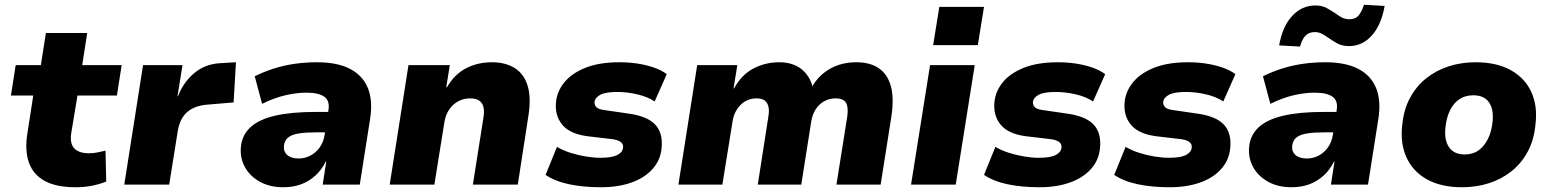

<svg xmlns="http://www.w3.org/2000/svg" viewBox="-20 -777 6524 808"><path d="M298 11Q216 11 167.5 -16Q119 -43 101.5 -93.5Q84 -144 95 -214L120 -375H26L46 -503H152L173 -638H347L326 -503H492L472 -375H306L280 -218Q273 -173 292.5 -152.5Q312 -132 355 -132Q372 -132 390 -135.5Q408 -139 424 -143L427 -13Q397 -1 365 5Q333 11 298 11Z M503 0 582 -503H748L727 -372H729Q752 -431 797 -469Q842 -507 905 -511L973 -515L963 -346L845 -336Q810 -332 785.5 -318Q761 -304 747 -280.5Q733 -257 728 -225L692 0Z M1172 11Q1115 11 1073 -12.5Q1031 -36 1010 -75Q989 -114 994 -161Q999 -209 1034 -241.5Q1069 -274 1137 -290Q1205 -306 1309 -306H1381L1368 -220H1310Q1267 -220 1238 -215.5Q1209 -211 1193.5 -199Q1178 -187 1175 -164Q1172 -140 1188.5 -125Q1205 -110 1237 -110Q1263 -110 1286 -122Q1309 -134 1325 -156Q1341 -178 1346 -209L1362 -312Q1369 -352 1345.5 -369.5Q1322 -387 1269 -387Q1229 -387 1182.5 -376.5Q1136 -366 1083 -340L1052 -456Q1090 -475 1132.5 -488.5Q1175 -502 1220.5 -508.5Q1266 -515 1314 -515Q1400 -515 1453.5 -487Q1507 -459 1528.5 -405.5Q1550 -352 1537 -273L1494 0H1338L1353 -97H1351Q1333 -61 1306 -37Q1279 -13 1246 -1Q1213 11 1172 11Z M1620 0 1699 -503H1873L1858 -410H1861Q1893 -465 1942 -490Q1991 -515 2050 -515Q2108 -515 2147 -490Q2186 -465 2201 -414.5Q2216 -364 2203 -285L2159 0H1970L2014 -279Q2019 -308 2014.5 -326.5Q2010 -345 1996 -354Q1982 -363 1958 -363Q1931 -363 1908 -350.5Q1885 -338 1870 -315.5Q1855 -293 1850 -262L1808 0Z M2509 11Q2435 11 2375.5 -1.5Q2316 -14 2276 -41L2324 -159Q2349 -144 2380.5 -134Q2412 -124 2445 -118.5Q2478 -113 2507 -113Q2555 -113 2577.5 -124.5Q2600 -136 2602 -155Q2604 -169 2594 -178Q2584 -187 2560 -191L2450 -204Q2377 -214 2345.5 -253Q2314 -292 2320 -348Q2324 -392 2354.5 -430Q2385 -468 2443 -491.5Q2501 -515 2587 -515Q2626 -515 2662.5 -509.5Q2699 -504 2731 -493Q2763 -482 2786 -465L2735 -350Q2705 -370 2662 -380Q2619 -390 2578 -390Q2528 -390 2506 -378Q2484 -366 2482 -348Q2481 -335 2490 -326Q2499 -317 2522 -314L2625 -299Q2705 -288 2738 -252Q2771 -216 2764 -152Q2759 -102 2725.5 -65Q2692 -28 2636.5 -8.5Q2581 11 2509 11Z M2835 0 2914 -503H3083L3067 -405H3069Q3102 -464 3152 -489.5Q3202 -515 3259 -515Q3315 -515 3351 -487.5Q3387 -460 3400 -411L3399 -414Q3425 -460 3473 -487.5Q3521 -515 3584 -515Q3641 -515 3678 -490Q3715 -465 3729 -414.5Q3743 -364 3731 -285L3686 0H3500L3545 -283Q3549 -310 3546 -328Q3543 -346 3531 -354.5Q3519 -363 3496 -363Q3470 -363 3448.5 -351Q3427 -339 3413 -317.5Q3399 -296 3394 -266L3352 0H3169L3213 -283Q3218 -310 3214 -327.5Q3210 -345 3198 -354Q3186 -363 3164 -363Q3144 -363 3127 -356Q3110 -349 3097 -336Q3084 -323 3075 -305.5Q3066 -288 3063 -267L3020 0Z M3907 -587 3933 -748H4121L4095 -587ZM3814 0 3894 -503H4082L4002 0Z M4354 11Q4280 11 4220.5 -1.5Q4161 -14 4121 -41L4169 -159Q4194 -144 4225.5 -134Q4257 -124 4290 -118.5Q4323 -113 4352 -113Q4400 -113 4422.5 -124.5Q4445 -136 4447 -155Q4449 -169 4439 -178Q4429 -187 4405 -191L4295 -204Q4222 -214 4190.5 -253Q4159 -292 4165 -348Q4169 -392 4199.5 -430Q4230 -468 4288 -491.5Q4346 -515 4432 -515Q4471 -515 4507.5 -509.5Q4544 -504 4576 -493Q4608 -482 4631 -465L4580 -350Q4550 -370 4507 -380Q4464 -390 4423 -390Q4373 -390 4351 -378Q4329 -366 4327 -348Q4326 -335 4335 -326Q4344 -317 4367 -314L4470 -299Q4550 -288 4583 -252Q4616 -216 4609 -152Q4604 -102 4570.5 -65Q4537 -28 4481.5 -8.5Q4426 11 4354 11Z M4902 11Q4828 11 4768.5 -1.5Q4709 -14 4669 -41L4717 -159Q4742 -144 4773.5 -134Q4805 -124 4838 -118.5Q4871 -113 4900 -113Q4948 -113 4970.5 -124.5Q4993 -136 4995 -155Q4997 -169 4987 -178Q4977 -187 4953 -191L4843 -204Q4770 -214 4738.5 -253Q4707 -292 4713 -348Q4717 -392 4747.5 -430Q4778 -468 4836 -491.5Q4894 -515 4980 -515Q5019 -515 5055.5 -509.5Q5092 -504 5124 -493Q5156 -482 5179 -465L5128 -350Q5098 -370 5055 -380Q5012 -390 4971 -390Q4921 -390 4899 -378Q4877 -366 4875 -348Q4874 -335 4883 -326Q4892 -317 4915 -314L5018 -299Q5098 -288 5131 -252Q5164 -216 5157 -152Q5152 -102 5118.5 -65Q5085 -28 5029.5 -8.5Q4974 11 4902 11Z M5415 11Q5358 11 5316 -12.5Q5274 -36 5253 -75Q5232 -114 5237 -161Q5242 -209 5277 -241.5Q5312 -274 5380 -290Q5448 -306 5552 -306H5624L5611 -220H5553Q5510 -220 5481 -215.5Q5452 -211 5436.5 -199Q5421 -187 5418 -164Q5415 -140 5431.5 -125Q5448 -110 5480 -110Q5506 -110 5529 -122Q5552 -134 5568 -156Q5584 -178 5589 -209L5605 -312Q5612 -352 5588.5 -369.5Q5565 -387 5512 -387Q5472 -387 5425.5 -376.5Q5379 -366 5326 -340L5295 -456Q5333 -475 5375.5 -488.5Q5418 -502 5463.5 -508.5Q5509 -515 5557 -515Q5643 -515 5696.5 -487Q5750 -459 5771.5 -405.5Q5793 -352 5780 -273L5737 0H5581L5596 -97H5594Q5576 -61 5549 -37Q5522 -13 5489 -1Q5456 11 5415 11ZM5451 -581 5363 -586Q5377 -666 5418 -710Q5459 -754 5515 -754Q5544 -754 5563.5 -743Q5583 -732 5601 -720Q5614 -710 5628 -703Q5642 -696 5658 -696Q5684 -696 5697.5 -712Q5711 -728 5720 -757L5807 -752Q5793 -672 5753 -627.5Q5713 -583 5657 -583Q5628 -583 5607.5 -594.5Q5587 -606 5570 -618Q5556 -628 5542.5 -635Q5529 -642 5513 -642Q5488 -642 5473.5 -626.5Q5459 -611 5451 -581Z M6133 11Q6045 11 5985.5 -22Q5926 -55 5899 -114.5Q5872 -174 5881 -250Q5887 -315 5913.5 -364.5Q5940 -414 5982 -447.5Q6024 -481 6077 -498Q6130 -515 6190 -515Q6278 -515 6337.5 -482Q6397 -449 6424 -390.5Q6451 -332 6442 -255Q6436 -189 6409.5 -139.5Q6383 -90 6341 -56.5Q6299 -23 6246 -6Q6193 11 6133 11ZM6144 -127Q6178 -127 6202 -144Q6226 -161 6241.5 -192Q6257 -223 6261 -263Q6267 -316 6246.5 -346Q6226 -376 6180 -376Q6146 -376 6121.5 -359.5Q6097 -343 6082 -312.5Q6067 -282 6063 -241Q6057 -188 6078 -157.5Q6099 -127 6144 -127Z"/></svg>

Font: Nunito Sans 8pt Black
Style: Italic
Weight: 900
Italic angle: -9°
Version: Version 3.101;gftools[0.9.27]